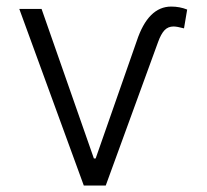

<svg xmlns="http://www.w3.org/2000/svg" viewBox="-20 -573 638 593"><path d="M39.6 -545.4H108.4L270 -83.5H275.4L402.3 -446.3Q437.5 -552.7 508.8 -552.7Q535.2 -552.7 558.1 -543.5L548.3 -485.4Q526.4 -491.2 516.1 -491.2Q499 -491.2 488 -479.5Q477.1 -467.8 468.3 -443.4L306.6 0H238.8Z"/></svg>

Font: Interop Light
Style: Regular
Weight: 300
Designer: Rasmus Andersson, Google, Jang Haemin
Foundry: jhaemin
Version: Version 1.007